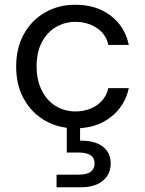

<svg xmlns="http://www.w3.org/2000/svg" viewBox="-20 -528 610 808"><path d="M297 12Q226 12 169.5 -20.5Q113 -53 80.5 -111.5Q48 -170 48 -248Q48 -326 80.5 -384.5Q113 -443 169.5 -475.5Q226 -508 297 -508Q386 -508 446 -462Q506 -416 522 -339H436Q426 -385 387 -410.5Q348 -436 296 -436Q254 -436 217 -415Q180 -394 157 -352Q134 -310 134 -248Q134 -202 147.5 -166.5Q161 -131 183.5 -107Q206 -83 235.5 -71Q265 -59 296 -59Q331 -59 360 -70.5Q389 -82 409 -104Q429 -126 436 -157H522Q506 -82 446 -35Q386 12 297 12ZM218 260V207H310Q345 207 361.5 195Q378 183 378 159Q378 137 361.5 125.5Q345 114 310 114H261V-6H317V64Q355 63 384 73.5Q413 84 429.5 106Q446 128 446 160Q446 191 430.5 213.5Q415 236 387.5 248Q360 260 325 260Z"/></svg>

Font: DM Sans 24pt
Style: Regular
Weight: 400
Designer: Colophon Foundry, Jonny Pinhorn
Foundry: Colophon Foundry
Version: Version 4.004;gftools[0.9.30]